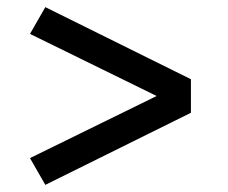

<svg xmlns="http://www.w3.org/2000/svg" viewBox="-20 -609 640 538"><path d="M107 -91 64 -166 419 -340 64 -514 107 -589 515 -387V-293Z"/></svg>

Font: Iosevka Custom Medium Extended
Style: Regular
Weight: 500
Width: 7
Monospace: yes
Designer: Belleve Invis
Foundry: Belleve Invis
Version: Version 11.2.4; ttfautohint (v1.8.4)